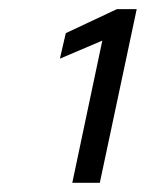

<svg xmlns="http://www.w3.org/2000/svg" viewBox="-20 -817 317 417"><path d="M137 -420 202.2 -728.8 110.1 -689.6 122.9 -745 233.8 -797.1H276.9L196.8 -420Z"/></svg>

Font: Saira Thin
Style: Italic
Weight: 100
Italic angle: -12°
Designer: Hector Gatti with collaboration of the Omnibus-Type team
Foundry: Omnibus-Type
Version: Version 1.101